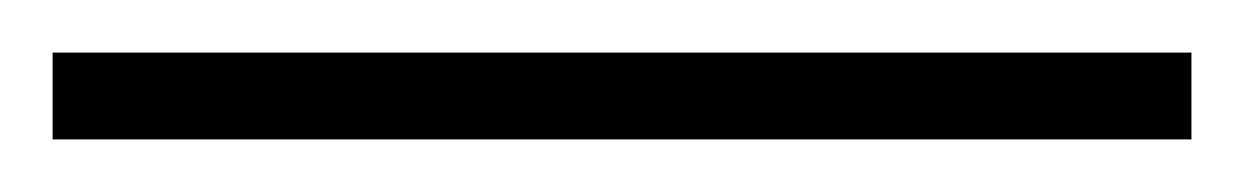

<svg xmlns="http://www.w3.org/2000/svg" viewBox="-20 -20 473 73"><path d="M433 0H0V33H433Z"/></svg>

Font: Exo 2 Extra Light
Style: Regular
Weight: 250
Designer: Natanael Gama
Version: Version 1.001;PS 001.001;hotconv 1.0.88;makeotf.lib2.5.64775